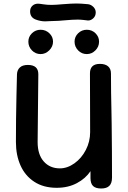

<svg xmlns="http://www.w3.org/2000/svg" viewBox="-20 -1074 732 1097"><path d="M618 -366Q620 -208 620 -60Q620 -27 604.5 -12Q589 3 558 3Q527 3 512 -11Q497 -25 497 -57V-96Q469 -54 419 -27.5Q369 -1 304 -1Q229 -1 176.5 -35Q124 -69 97.5 -128Q71 -187 71 -262Q71 -395 74 -525L77 -650Q78 -674 93.5 -688.5Q109 -703 139 -703Q199 -703 199 -650Q199 -574 197 -458Q195 -342 195 -262Q195 -191 230 -151.5Q265 -112 322 -112Q365 -112 405.5 -141Q446 -170 470.5 -217.5Q495 -265 495 -319L494 -655Q494 -709 551 -709Q581 -709 597.5 -695Q614 -681 614 -654Q614 -550 617 -427Q617 -388 618 -366ZM142 -836Q142 -864 162.5 -884Q183 -904 212 -904Q241 -904 262 -884Q283 -864 283 -836Q283 -808 261.5 -786.5Q240 -765 212 -765Q183 -765 162.5 -786Q142 -807 142 -836ZM406 -836Q406 -864 426.5 -884Q447 -904 476 -904Q505 -904 525.5 -884Q546 -864 546 -836Q546 -807 525 -786Q504 -765 476 -765Q447 -765 426.5 -786Q406 -807 406 -836ZM238 -952Q212 -952 185 -962Q152 -974 152 -1009Q152 -1029 165 -1041Q178 -1053 197 -1053Q205 -1053 227 -1049.5Q249 -1046 274 -1046Q296 -1046 340 -1050Q390 -1054 418 -1054Q441 -1054 483 -1050Q500 -1048 513.5 -1034.5Q527 -1021 527 -1003Q527 -982 512.5 -969Q498 -956 482 -957Q474 -958 456.5 -960Q439 -962 424 -962Q396 -962 352 -958Q310 -954 285 -954Q271 -954 259.5 -953Q248 -952 238 -952Z"/></svg>

Font: Mali SemiBold
Style: Regular
Weight: 600
Designer: Kitiyaporn Chalermlarp | Katatrad Aksorn Co.,Ltd.
Foundry: Cadson Demak Co.,Ltd.
Version: Version 1.000; ttfautohint (v1.6)